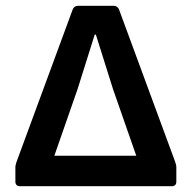

<svg xmlns="http://www.w3.org/2000/svg" viewBox="-20 -644 663 664"><path d="M33.2 -65.4V-15.6C33.2 -5.9 39.1 0 48.8 0H574.2C584 0 589.8 -5.9 589.8 -15.6V-65.4C589.8 -72.3 587.9 -77.1 585.9 -84L391.6 -611.3C388.7 -619.1 381.8 -624 373 -624H250C241.2 -624 234.4 -619.1 231.4 -611.3L37.1 -84C35.2 -77.1 33.2 -72.3 33.2 -65.4ZM451.2 -105.5H168L248 -335L307.6 -524.4H311.5L371.1 -335Z"/></svg>

Font: Ed Sans Neue SemiBold
Style: Regular
Weight: 600
Designer: Stephen Hutchings
Version: Version 1.004;PS 001.004;hotconv 1.0.88;makeotf.lib2.5.64775